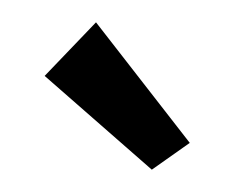

<svg xmlns="http://www.w3.org/2000/svg" viewBox="-20 -920 210 172"><path d="M150 -792 116 -768 20 -852 66 -900Z"/></svg>

Font: Bahiana
Style: Regular
Weight: 400
Designer: Pablo Cosgaya & Dani Raskovsky
Foundry: Pablo Cosgaya & Dani Raskovsky
Version: Version 1.005